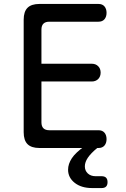

<svg xmlns="http://www.w3.org/2000/svg" viewBox="-20 -750 640 973"><path d="M190 -427H445Q465 -427 477.5 -414.5Q490 -402 490 -382Q490 -362 477.5 -349.5Q465 -337 445 -337H190V-130Q190 -110 200 -100Q210 -90 230 -90H479Q499 -90 509.5 -77.5Q520 -65 520 -45Q520 -25 509.5 -12.5Q499 0 479 0H180Q139 0 119.5 -19.5Q100 -39 100 -80V-650Q100 -691 119.5 -710.5Q139 -730 180 -730H479Q499 -730 509.5 -717.5Q520 -705 520 -685Q520 -665 509.5 -652.5Q499 -640 479 -640H230Q210 -640 200 -630Q190 -620 190 -600ZM495 143Q510 143 517.5 150.5Q525 158 525 173Q525 188 517.5 195.5Q510 203 495 203H447Q392 203 358.5 176.5Q325 150 325 110Q325 81 344 52Q363 23 410 -10H485L474 -1Q440 27 425 49.5Q410 72 410 93Q410 115 425 129Q440 143 465 143Z"/></svg>

Font: Maple Mono
Style: Regular
Weight: 400
Monospace: yes
Designer: subframe7536
Version: Version 7.300